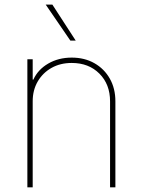

<svg xmlns="http://www.w3.org/2000/svg" viewBox="-20 -798 608 818"><path d="M119.3 -366.5V0H96.6V-545.5H119.3V-458.8H122.2Q141.3 -501.4 185.2 -527Q229 -552.6 285.5 -552.6Q340.2 -552.6 382.1 -528.8Q424 -505 447.8 -463.1Q471.6 -421.2 471.6 -366.5V0H448.9V-366.5Q448.9 -438.9 403.4 -484.4Q358 -529.8 285.5 -529.8Q237.2 -529.8 199.8 -508.9Q162.3 -487.9 140.8 -451Q119.3 -414.1 119.3 -366.5ZM302.6 -625H279.8L174.7 -778.4H203.1Z"/></svg>

Font: Inter UI Thin
Style: Regular
Weight: 100
Designer: Rasmus Andersson
Foundry: rsms
Version: 3.2;8d6f07862